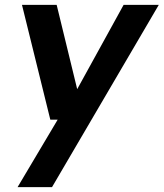

<svg xmlns="http://www.w3.org/2000/svg" viewBox="-20 -546 670 786"><path d="M52 220 216 -56H186L70 -526H212L296 -181L486 -526H630L193 220Z"/></svg>

Font: DM Sans 9pt
Style: Bold Italic
Weight: 700
Italic angle: -10°
Version: Version 4.004;gftools[0.9.30]